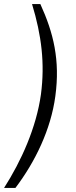

<svg xmlns="http://www.w3.org/2000/svg" viewBox="-60 -762 373 947"><path d="M16 165C113 37 191 -123 213 -288C237 -465 204 -600 139 -742H98C145 -588 162 -448 142 -297C119 -132 45 32 -40 165Z"/></svg>

Font: Cheyenne Sans Light
Style: Italic
Weight: 300
Italic angle: -8.13011°
Designer: The Public Sans project authors (U.S. Web Design System), Libre Franklin designed by Pablo Impallari and Rodrigo Fuenzal
Foundry: The Cheyenne Sans Project Authors
Version: Version 2.007